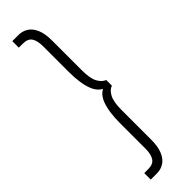

<svg xmlns="http://www.w3.org/2000/svg" viewBox="-331 -770 961 961"><g transform="rotate(-45 149.5 -290.0)"><path d="M138 72Q138 112 124 133Q110 154 76 154H47V200H91Q119 200 141.5 185.5Q164 171 177 140Q190 109 190 60V-150Q190 -207 205 -235Q220 -263 242 -270V-310Q220 -318 205 -345.5Q190 -373 190 -430V-640Q190 -690 177 -720.5Q164 -751 141.5 -765.5Q119 -780 91 -780H47V-734H76Q110 -734 124 -713.5Q138 -693 138 -652V-466Q138 -433 142.5 -400Q147 -367 157 -341Q167 -315 185.5 -299Q204 -283 233 -283V-297Q204 -297 185.5 -281Q167 -265 157 -239Q147 -213 142.5 -180Q138 -147 138 -114Z"/></g></svg>

Font: Jost Light
Style: Regular
Weight: 300
Version: Version 3.710